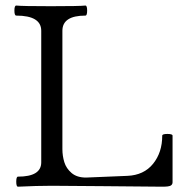

<svg xmlns="http://www.w3.org/2000/svg" viewBox="-20 -686 696 709"><path d="M132.3 -86.4V-572.3Q132.3 -628.4 40 -628.4Q33.2 -628.4 33.2 -647Q33.2 -665.5 40 -665.5Q62 -663.1 167.7 -663.1Q273.4 -663.1 295.4 -665.5Q301.8 -665.5 301.8 -647Q301.8 -628.4 295.4 -628.4Q210.4 -628.4 210.4 -572.3V-135.3Q210.4 -110.4 217.5 -87.2Q224.6 -64 244.4 -47.1Q264.2 -30.3 297.4 -30.3L450.2 -36.6Q511.2 -39.1 545.2 -81.1Q579.1 -123 579.1 -185.1Q579.1 -191.4 598.1 -191.4Q617.2 -191.4 617.2 -185.1V-13.2Q617.2 0.5 599.6 2.4Q592.8 3.4 577.6 3.4Q507.8 2.9 366.7 1.5Q225.6 0 170.9 0Q116.2 0 46.4 3.4Q40 3.4 40 -15.1Q40 -33.7 46.4 -33.7Q132.3 -33.7 132.3 -86.4Z"/></svg>

Font: Junicode
Style: Regular
Weight: 400
Designer: Peter S. Baker
Foundry: Briery Creek Software
Version: Version 0.7.2